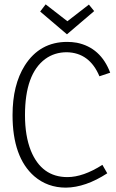

<svg xmlns="http://www.w3.org/2000/svg" viewBox="-20 -861 538 889"><path d="M292 -41Q172.9 -41 123 -163.1Q95.7 -231.4 95.7 -328.1Q95.7 -518.6 189.5 -587.9Q232.4 -619.1 289.1 -619.1Q394.5 -617.2 440.4 -507.8L490.2 -524.4Q446.3 -640.6 335.9 -663.1Q313.5 -667 291 -667Q164.1 -667 94.7 -557.6Q38.1 -467.8 38.1 -328.1Q38.1 -132.8 138.7 -44.9Q200.2 7.8 285.2 7.8Q376 6.8 476.6 -58.6L454.1 -97.7Q365.2 -41 292 -41ZM290 -702.1 416 -809.6 391.6 -839.8 292 -762.7 191.4 -840.8 166 -807.6Z"/></svg>

Font: Yaldevi Colombo Light
Style: Regular
Weight: 300
Designer: Sol Matas, Denzil Rajitha, Kosala Senevirathne and Pathum Egodawatta
Foundry: Mooniak
Version: Version 1.020 ; ttfautohint (v1.6)